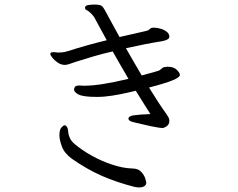

<svg xmlns="http://www.w3.org/2000/svg" viewBox="-20 -776 1040 840"><path d="M654 -655Q667 -655 682.5 -650.5Q698 -646 709.5 -637Q721 -628 721 -615Q721 -602 690 -596Q652 -590 612 -582Q572 -574 531 -565Q548 -535 565.5 -505Q583 -475 600 -446Q630 -454 651.5 -460Q673 -466 675 -467Q684 -472 688.5 -477Q693 -482 703 -483Q707 -484 714 -484Q740 -484 753.5 -470.5Q767 -457 767 -448Q767 -438 736 -425Q705 -412 632 -393Q653 -359 672.5 -329Q692 -299 709 -276Q714 -269 717.5 -262Q721 -255 721 -247Q721 -234 712 -226Q703 -218 692 -216Q688 -216 683 -216.5Q678 -217 672 -218Q641 -223 611 -230.5Q581 -238 566 -241Q542 -246 542 -257Q542 -268 565 -271.5Q588 -275 638 -277Q626 -296 609.5 -322Q593 -348 574 -379Q562 -376 533.5 -369.5Q505 -363 470.5 -357.5Q436 -352 404 -352Q346 -352 325 -362Q304 -372 304 -385Q304 -391 308.5 -396.5Q313 -402 327 -402Q332 -402 337 -401.5Q342 -401 344 -401H349Q383 -401 428.5 -408Q474 -415 542 -431Q525 -460 507.5 -490.5Q490 -521 473 -551Q429 -541 388 -529Q347 -517 313 -506Q312 -506 302.5 -502.5Q293 -499 282 -495.5Q271 -492 264 -492Q247 -492 232 -502.5Q217 -513 208.5 -524.5Q200 -536 200 -539Q200 -546 207 -547Q214 -548 216 -548Q221 -548 225.5 -547Q230 -546 234 -546Q242 -546 252.5 -547Q263 -548 276 -552Q360 -579 447 -600L392 -701Q384 -713 371 -724Q365 -729 358.5 -732Q352 -735 352 -742Q352 -752 366.5 -754Q381 -756 393 -756Q416 -756 423.5 -751Q431 -746 438 -733Q453 -705 469.5 -675Q486 -645 503 -614L621 -641Q630 -643 634.5 -648.5Q639 -654 650 -655ZM570 42Q491 22 426 -6.5Q361 -35 295 -81Q262 -105 251 -134.5Q240 -164 240 -184Q240 -210 249.5 -219Q259 -228 261 -228Q277 -228 279 -195Q280 -184 286 -171.5Q292 -159 303 -149Q335 -121 379.5 -96Q424 -71 471.5 -55.5Q519 -40 557 -39Q584 -39 597.5 -24.5Q611 -10 615.5 5Q620 20 620 22Q620 33 611.5 38.5Q603 44 589 44Q585 44 580 43.5Q575 43 570 42Z"/></svg>

Font: QiushuiShotai
Style: Regular
Weight: 600
Designer: Fontworks Inc.
Foundry: Fontworks Inc.
Version: Version 1.250